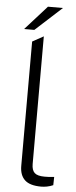

<svg xmlns="http://www.w3.org/2000/svg" viewBox="-62 -957 395 995"><g transform="rotate(5 135.5 -459.0)"><path d="M192 7Q133 7 106.5 -18Q80 -43 80 -91V-738L138 -770V-106Q138 -74 153 -60Q168 -46 205 -46Q216 -46 228 -46.5Q240 -47 255 -49L254 -6Q238 1 222 4Q206 7 192 7ZM33 -799 146 -925H224L86 -799Z"/></g></svg>

Font: REM ExtraLight
Style: Regular
Weight: 250
Designer: Octavio Pardo
Foundry: Ashler Design
Version: Version 1.005;gftools[0.9.28]